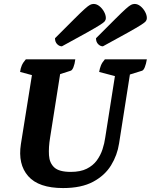

<svg xmlns="http://www.w3.org/2000/svg" viewBox="-20 -942 765 974"><path d="M300 12Q176 12 123 -48.5Q70 -109 86 -211L142 -561L82 -577Q84 -595 90.5 -610Q97 -625 111 -641H362Q359 -617 352.5 -601Q346 -585 338 -583L285 -566L234 -243Q226 -194 228.5 -154.5Q231 -115 255.5 -92.5Q280 -70 339 -70Q388 -70 420 -86Q452 -102 471 -128Q490 -154 500 -184.5Q510 -215 514 -245L563 -556L483 -577Q486 -595 492 -610Q498 -625 512 -641H725Q721 -617 714.5 -601Q708 -585 700 -583L639 -564L584 -214Q575 -155 543.5 -103.5Q512 -52 452.5 -20Q393 12 300 12ZM294 -707Q281 -707 270 -718Q259 -729 259 -748Q321 -810 356.5 -845.5Q392 -881 410 -897Q428 -913 437 -917.5Q446 -922 455 -922Q470 -922 484 -911Q498 -900 507.5 -883Q517 -866 517 -850Q517 -842 512 -835Q507 -828 486.5 -815Q466 -802 420.5 -776.5Q375 -751 294 -707ZM502 -707Q489 -707 478 -718Q467 -729 467 -748Q529 -810 564.5 -845.5Q600 -881 618 -897Q636 -913 645 -917.5Q654 -922 663 -922Q678 -922 692 -911Q706 -900 715.5 -883Q725 -866 725 -850Q725 -842 720 -835Q715 -828 694.5 -815Q674 -802 628.5 -776.5Q583 -751 502 -707Z"/></svg>

Font: Petrona ExtraBold
Style: Italic
Weight: 800
Italic angle: -9°
Designer: Ringo R. Seeber
Foundry: Ringo R. Seeber
Version: Version 2.001; ttfautohint (v1.8.3)